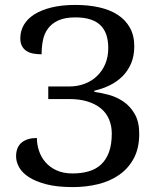

<svg xmlns="http://www.w3.org/2000/svg" viewBox="-20 -744 643 775"><path d="M272.9 -43.9Q308.1 -43.9 337.4 -52.2Q366.7 -60.5 387.5 -79.6Q408.2 -98.6 419.7 -129.4Q431.2 -160.2 431.2 -205.1Q431.2 -236.3 420.2 -262.2Q409.2 -288.1 387.5 -306.2Q365.7 -324.2 333.7 -334.2Q301.8 -344.2 259.8 -344.2H174.8V-395H259.8Q293 -395 321.5 -405.8Q350.1 -416.5 371.3 -436.8Q392.6 -457 404.8 -485.6Q417 -514.2 417 -549.8Q417 -579.1 409.7 -602.1Q402.3 -625 386.5 -641.1Q370.6 -657.2 345.2 -665.5Q319.8 -673.8 284.2 -673.8Q242.2 -673.8 215.6 -661.6Q189 -649.4 173.8 -628.9Q158.7 -608.4 153.3 -581.5Q147.9 -554.7 147.9 -524.9Q129.9 -524.9 114.3 -527.8Q98.6 -530.8 86.9 -538.3Q75.2 -545.9 68.6 -558.3Q62 -570.8 62 -589.8Q62 -618.7 76.2 -643.3Q90.3 -668 118.4 -685.8Q146.5 -703.6 188 -713.9Q229.5 -724.1 284.2 -724.1Q336.4 -724.1 380.1 -714.4Q423.8 -704.6 455.3 -684.1Q486.8 -663.6 504.4 -632.1Q522 -600.6 522 -557.1Q522 -518.1 509.3 -488.3Q496.6 -458.5 474.9 -436.5Q453.1 -414.6 423.8 -400.1Q394.5 -385.7 360.8 -377.9V-373Q388.7 -369.6 420.4 -360.8Q452.1 -352.1 479.2 -333.3Q506.3 -314.5 524.2 -283.2Q542 -252 542 -204.1Q542 -146 520.3 -105.2Q498.5 -64.5 461.7 -38.6Q424.8 -12.7 376.2 -0.7Q327.6 11.2 273.9 11.2Q210.4 11.2 166.7 -0.2Q123 -11.7 95.9 -29.5Q68.8 -47.4 56.9 -69.3Q44.9 -91.3 44.9 -112.8Q44.9 -149.9 67.4 -168.5Q89.8 -187 128.9 -187Q128.9 -160.6 137.5 -135Q146 -109.4 163.6 -89.1Q181.2 -68.8 208.3 -56.4Q235.4 -43.9 272.9 -43.9Z"/></svg>

Font: Droid Serif
Style: Regular
Weight: 400
Designer: Monotype Design team
Foundry: Monotype Imaging Inc.
Version: Version 1.03